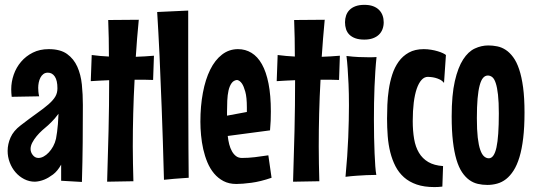

<svg xmlns="http://www.w3.org/2000/svg" viewBox="-20 -740 2183 785"><path d="M318.8 -311Q318.8 -233.9 318.1 -156.7Q317.4 -79.6 314.9 3.9L230 -1V-66.9Q215.3 -40.5 196.8 -26.6Q178.2 -12.7 161.6 -5.9Q142.1 2 123 2.9Q99.6 2.9 79.1 -7.6Q58.6 -18.1 43.5 -35.6Q28.3 -53.2 19.8 -75.9Q11.2 -98.6 11.2 -123Q11.2 -150.9 23.2 -178Q35.2 -205.1 64 -227.1Q102.5 -256.8 130.9 -276.9Q159.2 -296.9 178 -313.2Q196.8 -329.6 205.8 -344.5Q214.8 -359.4 214.8 -378.9Q214.8 -411.1 204.1 -427Q193.4 -442.9 175.8 -442.9Q165 -442.9 157.5 -437.3Q149.9 -431.6 145.3 -422.6Q140.6 -413.6 138.4 -402.6Q136.2 -391.6 136.2 -380.9Q136.2 -373.5 137 -364.7Q137.7 -356 140.1 -346.2L27.8 -344.2Q26.9 -352.5 26.4 -360.1Q25.9 -367.7 25.9 -375Q25.9 -405.3 36.1 -434.8Q46.4 -464.4 66.2 -487.5Q85.9 -510.7 114.3 -524.9Q142.6 -539.1 179.2 -539.1Q226.6 -539.1 254.2 -519.3Q281.7 -499.5 296.1 -467.3Q310.5 -435.1 314.7 -394.3Q318.8 -353.5 318.8 -311ZM209 -172.9Q211.4 -185.1 213.4 -200.7Q215.3 -213.9 216.8 -232.7Q218.3 -251.5 219.2 -274.9Q211.4 -264.2 204.1 -255.9Q196.8 -247.6 190.4 -241.2Q183.1 -233.9 176.8 -228Q165.5 -218.8 152.8 -207.3Q140.1 -195.8 129.6 -183.1Q119.1 -170.4 112.1 -157Q105 -143.6 105 -130.9Q105 -117.2 114.3 -105.7Q123.5 -94.2 137.2 -94.2Q147.5 -94.2 158.4 -100.1Q169.4 -106 179.4 -116.7Q189.5 -127.4 197.3 -141.6Q205.1 -155.8 209 -172.9Z M547.4 -659.2Q543.5 -619.6 540.5 -582.3Q537.6 -544.9 535.2 -507.8Q553.7 -508.8 572 -509.5Q590.3 -510.3 609.4 -512.2L606 -413.1Q587.4 -414.1 568.1 -414.1Q548.8 -414.1 530.3 -414.1Q526.4 -343.8 524.7 -276.6Q522.9 -209.5 522.9 -141.1Q522.9 -106 523.7 -70.6Q524.4 -35.2 525.4 1L418 2.9Q421.4 -102.1 423.8 -204.8Q426.3 -307.6 426.3 -412.1Q407.7 -411.1 388.7 -410.4Q369.6 -409.7 351.1 -408.2L355 -515.1Q372.1 -512.7 390.1 -511.2Q408.2 -509.8 425.3 -508.8Q425.3 -546.9 424.6 -583.5Q423.8 -620.1 422.4 -658.2Z M751.5 -13.2Q738.8 -12.7 722.7 -11.2Q709 -10.3 690.7 -8.8Q672.4 -7.3 650.4 -4.9Q646 -170.4 641.1 -297.6Q636.2 -424.8 632.3 -512.7Q627.4 -615.2 622.6 -690.9L749.5 -696.8Q749.5 -586.4 749.5 -498.3Q749.5 -410.2 749.8 -341.6Q750 -272.9 750.2 -221.9Q750.5 -170.9 750.5 -134.3Q751 -48.8 751.5 -13.2Z M1090.3 -13.2Q1044.9 2.4 1007.6 7.3Q970.2 12.2 946.3 12.2Q916.5 12.2 894 0.5Q871.6 -11.2 855.2 -30.8Q838.9 -50.3 828.1 -75.9Q817.4 -101.6 811 -129.9Q804.7 -158.2 802 -187.3Q799.3 -216.3 799.3 -242.2Q799.3 -306.6 809.6 -361.1Q819.8 -415.5 839.4 -455.1Q858.9 -494.6 887.7 -516.8Q916.5 -539.1 953.1 -539.1Q983.4 -539.1 1008.3 -523.9Q1033.2 -508.8 1050.8 -477.5Q1068.4 -446.3 1077.9 -398.2Q1087.4 -350.1 1087.4 -284.2Q1087.4 -265.6 1086.7 -246.6Q1085.9 -227.5 1084 -207L911.1 -184.1Q913.1 -166 917.2 -149.9Q921.4 -133.8 928.5 -121.3Q935.5 -108.9 945.3 -101.6Q955.1 -94.2 969.2 -94.2Q995.6 -94.2 1022 -97.4Q1048.3 -100.6 1077.1 -105ZM908.2 -267.1 989.3 -282.2V-300.8Q989.3 -342.3 982.9 -365Q976.6 -387.7 969.2 -398.4Q960.4 -411.1 949.2 -413.1Q935.1 -411.6 926.8 -399.9Q918.5 -388.2 914.3 -369.9Q910.2 -351.6 909.2 -328.6Q908.2 -305.7 908.2 -282.2Z M1307.6 -659.2Q1303.7 -619.6 1300.8 -582.3Q1297.9 -544.9 1295.4 -507.8Q1314 -508.8 1332.3 -509.5Q1350.6 -510.3 1369.6 -512.2L1366.2 -413.1Q1347.7 -414.1 1328.4 -414.1Q1309.1 -414.1 1290.5 -414.1Q1286.6 -343.8 1284.9 -276.6Q1283.2 -209.5 1283.2 -141.1Q1283.2 -106 1283.9 -70.6Q1284.7 -35.2 1285.6 1L1178.2 2.9Q1181.6 -102.1 1184.1 -204.8Q1186.5 -307.6 1186.5 -412.1Q1168 -411.1 1148.9 -410.4Q1129.9 -409.7 1111.3 -408.2L1115.2 -515.1Q1132.3 -512.7 1150.4 -511.2Q1168.5 -509.8 1185.5 -508.8Q1185.5 -546.9 1184.8 -583.5Q1184.1 -620.1 1182.6 -658.2Z M1548.8 -648.9Q1548.8 -633.8 1543.9 -620.8Q1539.1 -607.9 1529.3 -598.4Q1519.5 -588.9 1504.6 -583.5Q1489.7 -578.1 1469.7 -578.1Q1447.8 -578.1 1432.9 -583.5Q1418 -588.9 1408.4 -598.4Q1398.9 -607.9 1394.8 -620.8Q1390.6 -633.8 1390.6 -648.9Q1390.6 -663.6 1395 -676.5Q1399.4 -689.5 1408.9 -699.2Q1418.5 -709 1433.6 -714.6Q1448.7 -720.2 1469.7 -720.2Q1490.7 -720.2 1505.6 -714.6Q1520.5 -709 1530 -699.2Q1539.6 -689.5 1544.2 -676.5Q1548.8 -663.6 1548.8 -648.9ZM1519.5 -506.8Q1516.6 -480 1514.6 -449.2Q1512.7 -418.5 1511.2 -385.5Q1509.8 -352.5 1509.3 -318.6Q1508.8 -284.7 1508.8 -252Q1508.8 -213.9 1509.5 -178.5Q1510.3 -143.1 1511.5 -113.3Q1512.7 -83.5 1514.4 -60.5Q1516.1 -37.6 1518.6 -24.9Q1499 -24.9 1478 -23.9Q1460 -22.9 1437.5 -21.5Q1415 -20 1392.6 -17.1Q1400.9 -105 1403.8 -178Q1406.7 -251 1406.7 -309.1Q1406.7 -358.9 1405 -396.2Q1403.3 -433.6 1401.4 -459.5Q1399.4 -489.7 1396.5 -511.2Q1423.8 -507.8 1446.5 -506.8Q1469.2 -505.9 1485.8 -505.9Q1493.7 -505.9 1500 -505.9Q1506.3 -505.9 1510.7 -506.3Q1516.1 -506.3 1519.5 -506.8Z M1795.4 -400.9Q1788.6 -409.7 1778.8 -414.6Q1769 -419.4 1759.3 -421.9Q1749.5 -424.3 1741.2 -425Q1732.9 -425.8 1729.5 -425.8Q1714.8 -425.8 1703.4 -413.1Q1691.9 -400.4 1683.8 -377Q1675.8 -353.5 1671.6 -320.1Q1667.5 -286.6 1667.5 -245.1Q1667.5 -205.1 1673.1 -172.1Q1678.7 -139.2 1692.9 -115.5Q1707 -91.8 1731 -77.6Q1754.9 -63.5 1791.5 -61L1788.6 22.9Q1780.3 23.9 1772.2 24.4Q1764.2 24.9 1756.3 24.9Q1714.4 24.9 1683.8 14.4Q1653.3 3.9 1631.8 -15.1Q1610.4 -34.2 1596.9 -60.3Q1583.5 -86.4 1575.7 -117.4Q1567.9 -148.4 1565.2 -183.3Q1562.5 -218.3 1562.5 -254.9Q1562.5 -280.3 1563.7 -311.3Q1564.9 -342.3 1569.6 -373.8Q1574.2 -405.3 1583.7 -435.1Q1593.3 -464.8 1609.9 -488Q1626.5 -511.2 1651.6 -525.1Q1676.8 -539.1 1712.4 -539.1Q1728 -539.1 1742.7 -536.6Q1757.3 -534.2 1769.5 -530.5Q1781.7 -526.9 1790.5 -522.7Q1799.3 -518.6 1803.2 -515.1Z M2124.5 -279.8Q2124.5 -220.2 2119.1 -175.3Q2113.8 -130.4 2103.8 -97.4Q2093.8 -64.5 2079.8 -42.7Q2065.9 -21 2049.1 -7.8Q2032.2 5.4 2012.7 10.7Q1993.2 16.1 1972.7 16.1Q1952.1 16.1 1933.3 11.7Q1914.6 7.3 1898.4 -4.4Q1882.3 -16.1 1868.9 -36.1Q1855.5 -56.2 1846.2 -87.4Q1836.9 -118.7 1831.8 -162.1Q1826.7 -205.6 1826.7 -264.2Q1826.7 -352.1 1839.6 -408.2Q1852.5 -464.4 1873.5 -496.8Q1894.5 -529.3 1921.4 -541.7Q1948.2 -554.2 1976.6 -554.2Q1994.6 -554.2 2012.9 -550.5Q2031.2 -546.9 2047.6 -536.1Q2064 -525.4 2078.1 -506.3Q2092.3 -487.3 2102.5 -456.8Q2112.8 -426.3 2118.7 -382.8Q2124.5 -339.4 2124.5 -279.8ZM2019.5 -275.9Q2019.5 -322.8 2016.1 -352.8Q2012.7 -382.8 2006.8 -400.4Q2001 -418 1992.7 -424.6Q1984.4 -431.2 1974.6 -431.2Q1963.4 -431.2 1955.1 -421.6Q1946.8 -412.1 1941.2 -391.1Q1935.5 -370.1 1932.6 -337.2Q1929.7 -304.2 1929.7 -256.8Q1929.7 -209 1933.3 -177.5Q1937 -146 1943.6 -127.2Q1950.2 -108.4 1959.2 -100.6Q1968.3 -92.8 1978.5 -92.8Q2000 -92.8 2009.8 -137.2Q2019.5 -181.6 2019.5 -275.9Z"/></svg>

Font: Mouse Memoirs
Style: Regular
Weight: 400
Version: Version 1.000